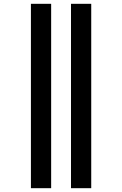

<svg xmlns="http://www.w3.org/2000/svg" viewBox="-20 -843 640 1006"><path d="M352 143V-823H458V143ZM142 143V-823H248V143Z"/></svg>

Font: Iosevka Etoile Extrabold
Style: Regular
Weight: 800
Designer: Belleve Invis
Foundry: Belleve Invis
Version: Version 22.1.2; ttfautohint (v1.8.4)